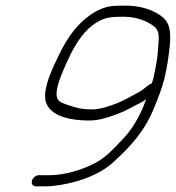

<svg xmlns="http://www.w3.org/2000/svg" viewBox="-20 -658 617 674"><path d="M512.6 -365C509 -363.7 505.5 -362 502.3 -360L491 -351C484.2 -345.7 478.4 -341.3 473.6 -338C441 -320.5 407.4 -299.6 369.5 -288C349.2 -280.7 327.4 -274 302.8 -274C290.8 -274 279.3 -274.7 268.3 -276C250.1 -278.2 200.2 -293.6 189.1 -302C166.5 -320.3 185 -370.1 200.9 -408C226.1 -468 255 -528.7 299.6 -565C328.2 -588.3 352.6 -599 396 -599C454.4 -602.2 494.4 -585.9 522.8 -564C539.5 -549 538.3 -529.5 535.4 -494C532.9 -452.4 527.7 -425.1 518.1 -382C516.5 -376 514.7 -370.3 512.6 -365ZM92 -23C89.3 -12.4 95.5 -4 106 -4H144C156.7 -4 173.2 -5.7 193.4 -9C264.4 -21.1 334.9 -46.9 382.4 -93C439.4 -145.4 488.9 -198.5 521.9 -282C536.9 -319 547 -343.4 557.4 -383C567.4 -427.4 571.9 -457 576.3 -501C579.8 -546.6 576.4 -574.8 553.2 -596C521.5 -622.6 471.2 -641.3 405.2 -638C371.1 -638 355.4 -635.9 326.3 -623C261.3 -590.7 215.7 -529 182.2 -455C164.7 -419.9 145.5 -378 139.3 -337C126.7 -259.2 207.5 -235 292.6 -235C307.2 -235 321.7 -236.7 335.9 -240C374 -249.9 408.3 -262.3 440.4 -280C460.1 -291.6 476.9 -297 493.2 -310C471.3 -248 441 -197.8 400.7 -159C376.1 -132.1 345.2 -100.8 311 -84C268.6 -62.5 208 -43 154.3 -43H116.3C105.7 -43 94.8 -33.6 92 -23Z"/></svg>

Font: Just Breathe
Style: Obl5
Weight: 400
Foundry: Cannot Into Space Fonts
Version: Version 0.72